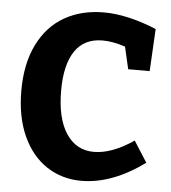

<svg xmlns="http://www.w3.org/2000/svg" viewBox="-52 -766 739 828"><g transform="rotate(5 317.0 -352.0)"><path d="M603 -88Q463 14 330 14Q246 14 180 -29.5Q114 -73 76.5 -155.5Q39 -238 39 -351Q39 -468 80 -551Q121 -634 194.5 -676Q268 -718 365 -718Q467 -718 593 -666L583 -483H490L468 -579Q414 -597 370 -597Q290 -597 250 -537.5Q210 -478 210 -367Q210 -246 253.5 -180.5Q297 -115 373 -115Q451 -115 545 -179Z"/></g></svg>

Font: Bitter Pro OGT
Style: Bold
Weight: 700
Designer: Sol Matas, and Bitter project Authors
Foundry: Sol Matas
Version: Version 2.110